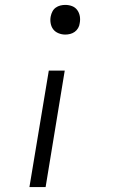

<svg xmlns="http://www.w3.org/2000/svg" viewBox="-20 -548 490 783"><path d="M246 -407Q232 -407 218.5 -412.5Q205 -418 197 -428.5Q189 -439 186.5 -453.5Q184 -468 187 -482Q189 -492 194 -501.5Q199 -511 207.5 -517Q216 -523 226 -525.5Q236 -528 246 -528Q261 -528 274 -523Q287 -518 295 -507Q303 -496 305.5 -482Q308 -468 305 -453Q304 -443 298.5 -433.5Q293 -424 284.5 -418Q276 -412 266 -409.5Q256 -407 246 -407ZM100 215 179 -260H244L166 215Z"/></svg>

Font: Iosevka Etoile Light Oblique
Style: Regular
Weight: 300
Italic angle: -9°
Designer: Belleve Invis
Foundry: Belleve Invis
Version: Version 15.5.2; ttfautohint (v1.8.4)